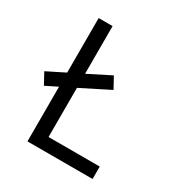

<svg xmlns="http://www.w3.org/2000/svg" viewBox="-171 -863 942 991"><g transform="rotate(30 300.0 -367.5)"><path d="M132 0V-326L62 -291L26 -357L132 -410V-735H215V-451L348 -518L384 -452L215 -367V-74H520V0Z"/></g></svg>

Font: Iosevka Custom Extended
Style: Regular
Weight: 400
Width: 7
Monospace: yes
Designer: Belleve Invis
Foundry: Belleve Invis
Version: Version 11.2.4; ttfautohint (v1.8.4)